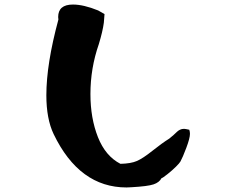

<svg xmlns="http://www.w3.org/2000/svg" viewBox="-20 -825 1040 845"><path d="M184 -406Q184 -543 237 -739Q237 -741 236.5 -744.5Q236 -748 236 -750Q236 -805 301 -805Q348 -805 412 -779L440 -763L437 -725Q432 -687 415 -631Q378 -525 378 -411Q378 -305 411 -221.5Q444 -138 510 -104Q556 -105 582.5 -116.5Q609 -128 651 -161.5Q693 -195 725 -215Q734 -222 744 -231Q754 -240 759 -245Q764 -250 772 -254Q780 -258 790 -258Q795 -258 813 -254Q816 -245 816 -236Q816 -217 800 -174.5Q784 -132 774 -114Q770 -107 754.5 -91.5Q739 -76 717 -58.5Q695 -41 691 -41Q681 -22 655.5 -13.5Q630 -5 559 -1Q555 -1 548 -0.5Q541 0 537 0Q329 0 216 -235Q184 -302 184 -406Z"/></svg>

Font: NaniFont Regular
Style: Regular
Weight: 400
Designer: Nanigashitei
Version: Version 1.036